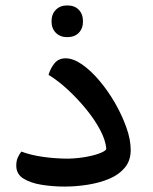

<svg xmlns="http://www.w3.org/2000/svg" viewBox="-20 -688 564 708"><path d="M218 0Q175 0 134 -6.5Q93 -13 66.5 -29.5Q40 -46 40 -77Q40 -95 46 -108Q52 -121 59 -129Q93 -116 139 -109.5Q185 -103 232 -103Q268 -104 300 -110Q332 -116 352 -124.5Q372 -133 372 -140Q369 -172 349 -209.5Q329 -247 298 -285Q267 -323 231 -356.5Q195 -390 159 -412Q166 -436 181 -454.5Q196 -473 222 -473Q250 -473 282.5 -450.5Q315 -428 347 -390Q379 -352 404.5 -307.5Q430 -263 446 -218Q462 -173 462 -135Q462 -96 440.5 -70Q419 -44 383.5 -29Q348 -14 304.5 -7Q261 0 218 0ZM228 -551Q202 -551 186 -567Q170 -583 170 -609Q170 -636 186 -652Q202 -668 228 -668Q255 -668 270.5 -652Q286 -636 286 -609Q286 -583 270.5 -567Q255 -551 228 -551Z"/></svg>

Font: Baloo Bhaijaan 2 Medium
Style: Regular
Weight: 500
Designer: Sanskriti Dholi, Noopur Datye and Ek Type
Foundry: Ek Type
Version: Version 1.701